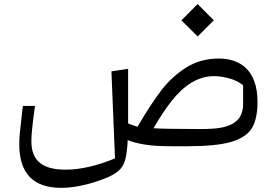

<svg xmlns="http://www.w3.org/2000/svg" viewBox="-20 -719 1345 944"><path d="M74.7 -9.3C74.7 133.3 143.6 204.6 281.2 204.6C340.3 204.6 414.1 189.9 488.8 161.1C521.5 148.9 545.4 135.7 561.5 122.1C577.6 108.4 588.9 90.3 595.2 67.9C601.6 44.9 606 12.2 607.9 -30.3C632.8 -20 662.1 -12.7 695.3 -7.8C728 -2.4 770 0 820.3 0H904.3C998 0 1069.3 -7.3 1118.7 -22C1167.5 -36.6 1201.2 -59.6 1219.2 -90.3C1237.3 -121.1 1246.1 -163.6 1246.1 -218.8C1246.1 -377.9 1156.2 -431.2 1056.2 -431.2C997.1 -431.2 944.3 -417 897.9 -388.7C851.6 -359.9 810.1 -322.3 773.9 -275.9C737.8 -229 698.7 -168.9 656.2 -95.7C640.1 -100.6 624.5 -106 609.9 -112.3V-380.4L527.8 -368.2L545.4 59.6C457.5 96.7 373 115.2 302.7 115.2C193.4 115.2 134.3 75.2 134.3 -24.4C134.3 -40.5 135.3 -59.6 137.7 -82C139.6 -104.5 144.5 -143.1 151.9 -198.2H92.3C84.5 -132.3 79.6 -88.9 77.6 -67.4C75.7 -45.4 74.7 -26.4 74.7 -9.3ZM734.9 -88.4C765.1 -141.1 794.9 -186 824.2 -223.1C882.8 -297.4 952.1 -344.7 1031.7 -344.7C1055.7 -344.7 1081.1 -340.8 1107.9 -333.5C1134.3 -326.2 1156.7 -314.9 1175.3 -299.8V-210C1175.3 -173.3 1165.5 -146 1146.5 -127.9C1107.9 -91.3 1050.3 -84.5 962.9 -84.5L904.3 -85C834 -85 777.3 -85.9 734.9 -88.4ZM872.1 -619.1 951.7 -539.6 1031.2 -619.1 951.7 -699.2Z"/></svg>

Font: SG Kara Light
Style: Regular
Weight: 400
Designer: Damoon Khanjanzadeh
Version: Version 1.000